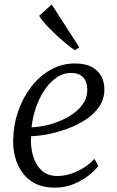

<svg xmlns="http://www.w3.org/2000/svg" viewBox="-20 -852 538 882"><path d="M431.5 -90Q417.5 -70 388 -46.5Q358.5 -23 318.5 -6.5Q278.5 10 231.5 10Q180 10 143.2 -8.2Q106.5 -26.5 83.5 -58Q60.5 -89.5 50 -128.5Q39.5 -167.5 40.5 -209Q41.5 -278 63.5 -341.2Q85.5 -404.5 123.8 -453.8Q162 -503 213.2 -531.8Q264.5 -560.5 325 -560.5Q370.5 -560.5 400.2 -545Q430 -529.5 444.8 -502.8Q459.5 -476 459.5 -442Q459.5 -397 435.8 -362.2Q412 -327.5 373.2 -302.2Q334.5 -277 289.2 -260.5Q244 -244 200 -235.5Q156 -227 123 -226.5Q120.5 -196.5 125.5 -164.5Q130.5 -132.5 144.2 -105Q158 -77.5 182.2 -60.5Q206.5 -43.5 243.5 -43.5Q271 -43.5 300.2 -52Q329.5 -60.5 358.8 -77.8Q388 -95 414 -122ZM308.5 -517Q269 -517 236.8 -493.8Q204.5 -470.5 181 -433.2Q157.5 -396 143.2 -352.2Q129 -308.5 125 -267Q159.5 -268.5 195.5 -277Q231.5 -285.5 264.8 -300.5Q298 -315.5 324.2 -335.8Q350.5 -356 365.8 -382Q381 -408 381 -438.5Q381 -477 361.8 -497Q342.5 -517 308.5 -517ZM324 -621Q307 -632.5 283 -652.2Q259 -672 234.5 -695Q210 -718 189.8 -740Q169.5 -762 160 -779.5L217.5 -831.5L344 -635Z"/></svg>

Font: Merriweather 36pt Light
Style: Italic
Weight: 300
Italic angle: -7.8°
Version: Version 2.101